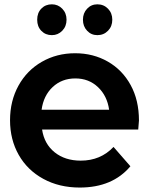

<svg xmlns="http://www.w3.org/2000/svg" viewBox="-20 -844 677 872"><path d="M148.9 -754.4Q148.9 -785.6 167.8 -805Q186.7 -824.4 215.6 -824.4Q243.3 -824.4 262.8 -804.4Q282.2 -784.4 282.2 -754.4Q282.2 -724.4 262.8 -704.4Q243.3 -684.4 215.6 -684.4Q186.7 -684.4 167.8 -703.9Q148.9 -723.3 148.9 -754.4ZM356.7 -754.4Q356.7 -784.4 375.6 -804.4Q394.4 -824.4 422.2 -824.4Q451.1 -824.4 470.6 -804.4Q490 -784.4 490 -754.4Q490 -724.4 470.6 -704.4Q451.1 -684.4 422.2 -684.4Q394.4 -684.4 375.6 -704.4Q356.7 -724.4 356.7 -754.4ZM607.8 -255.6H171.1Q181.1 -190 228.3 -152.2Q275.6 -114.4 346.7 -114.4Q436.7 -114.4 495.6 -176.7L572.2 -88.9Q491.1 7.8 342.2 7.8Q248.9 7.8 176.7 -31.7Q104.4 -71.1 65 -140.6Q25.6 -210 25.6 -297.8Q25.6 -385.6 63.9 -455Q102.2 -524.4 170 -563.3Q237.8 -602.2 321.1 -602.2Q403.3 -602.2 469.4 -564.4Q535.6 -526.7 573.3 -457.8Q611.1 -388.9 611.1 -296.7Q611.1 -292.2 607.8 -255.6ZM168.9 -345.6H475.6Q466.7 -408.9 425 -448.3Q383.3 -487.8 322.2 -487.8Q261.1 -487.8 219.4 -448.9Q177.8 -410 168.9 -345.6Z"/></svg>

Font: Paperlogy 7 Bold
Style: Regular
Weight: 700
Designer: redesigned by Lee Juim, glyphs from Gmarket Sans & Montserrat
Foundry: PT&
Version: Version 1.001